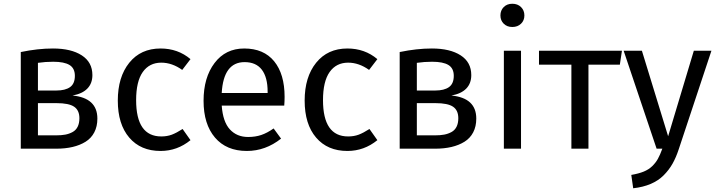

<svg xmlns="http://www.w3.org/2000/svg" viewBox="-20 -800 3857 1033"><path d="M370.1 -286.1Q503.9 -272.9 503.9 -162.1Q503.9 -119.6 487.3 -87.9Q470.7 -56.2 440.4 -37.4Q410.2 -18.6 370.6 -9.3Q331.1 0 282.2 0H91.8V-520Q183.6 -539.1 265.1 -539.1Q362.8 -539.1 419.9 -502.2Q477.1 -465.3 477.1 -396Q477.1 -351.1 449.7 -323.2Q422.4 -295.4 370.1 -286.1ZM266.1 -467.8Q224.6 -467.8 184.1 -461.9V-313H283.2Q331.1 -313 356.9 -331.3Q382.8 -349.6 382.8 -392.1Q382.8 -432.6 354.2 -450.2Q325.7 -467.8 266.1 -467.8ZM282.2 -71.8Q310.1 -71.8 331.1 -75.7Q352.1 -79.6 370.1 -89.4Q388.2 -99.1 397.7 -117.9Q407.2 -136.7 407.2 -164.1Q407.2 -206.5 378.9 -225.8Q350.6 -245.1 284.2 -245.1H184.1V-71.8Z M843.8 -539.1Q937 -539.1 1004.9 -481.9L960.4 -423.8Q905.8 -462.9 847.7 -462.9Q783.7 -462.9 748 -412.4Q712.4 -361.8 712.4 -261.2Q712.4 -65.9 847.7 -65.9Q878.9 -65.9 904.3 -75.4Q929.7 -85 962.4 -106L1004.9 -45.9Q933.6 12.2 843.8 12.2Q736.8 12.2 675.3 -59.8Q613.8 -131.8 613.8 -258.8Q613.8 -385.7 675.5 -462.4Q737.3 -539.1 843.8 -539.1Z M1511.2 -278.8Q1511.2 -256.3 1509.3 -231.9H1172.9Q1179.2 -144.5 1216.8 -103.8Q1254.4 -63 1314.9 -63Q1353.5 -63 1385.5 -73.7Q1417.5 -84.5 1452.1 -108.9L1492.2 -54.2Q1408.2 12.2 1308.1 12.2Q1198.2 12.2 1136.7 -59.8Q1075.2 -131.8 1075.2 -257.8Q1075.2 -382.8 1134.3 -460.9Q1193.4 -539.1 1293.9 -539.1Q1398.9 -539.1 1455.1 -470.2Q1511.2 -401.4 1511.2 -278.8ZM1419.9 -299.8V-306.2Q1419.9 -384.3 1388.7 -425Q1357.4 -465.8 1295.9 -465.8Q1182.6 -465.8 1172.9 -299.8Z M1849.1 -539.1Q1942.4 -539.1 2010.3 -481.9L1965.8 -423.8Q1911.1 -462.9 1853 -462.9Q1789.1 -462.9 1753.4 -412.4Q1717.8 -361.8 1717.8 -261.2Q1717.8 -65.9 1853 -65.9Q1884.3 -65.9 1909.7 -75.4Q1935.1 -85 1967.8 -106L2010.3 -45.9Q1939 12.2 1849.1 12.2Q1742.2 12.2 1680.7 -59.8Q1619.1 -131.8 1619.1 -258.8Q1619.1 -385.7 1680.9 -462.4Q1742.7 -539.1 1849.1 -539.1Z M2408.7 -286.1Q2542.5 -272.9 2542.5 -162.1Q2542.5 -119.6 2525.9 -87.9Q2509.3 -56.2 2479 -37.4Q2448.7 -18.6 2409.2 -9.3Q2369.6 0 2320.8 0H2130.4V-520Q2222.2 -539.1 2303.7 -539.1Q2401.4 -539.1 2458.5 -502.2Q2515.6 -465.3 2515.6 -396Q2515.6 -351.1 2488.3 -323.2Q2460.9 -295.4 2408.7 -286.1ZM2304.7 -467.8Q2263.2 -467.8 2222.7 -461.9V-313H2321.8Q2369.6 -313 2395.5 -331.3Q2421.4 -349.6 2421.4 -392.1Q2421.4 -432.6 2392.8 -450.2Q2364.3 -467.8 2304.7 -467.8ZM2320.8 -71.8Q2348.6 -71.8 2369.6 -75.7Q2390.6 -79.6 2408.7 -89.4Q2426.8 -99.1 2436.3 -117.9Q2445.8 -136.7 2445.8 -164.1Q2445.8 -206.5 2417.5 -225.8Q2389.2 -245.1 2322.8 -245.1H2222.7V-71.8Z M2736.3 -779.8Q2765.1 -779.8 2783.2 -762Q2801.3 -744.1 2801.3 -716.8Q2801.3 -689.9 2783.2 -672.4Q2765.1 -654.8 2736.3 -654.8Q2708 -654.8 2690.2 -672.4Q2672.4 -689.9 2672.4 -716.8Q2672.4 -744.1 2690.2 -762Q2708 -779.8 2736.3 -779.8ZM2783.2 -526.9V0H2690.9V-526.9Z M3326.2 -526.9 3314.9 -452.1H3146V0H3054.2V-452.1H2879.9V-526.9Z M3807.6 -526.9 3631.8 2.9Q3617.2 47.4 3598.1 81.1Q3579.1 114.7 3550.5 143.3Q3522 171.9 3481 189.5Q3439.9 207 3386.7 212.9L3376.5 141.1Q3416 134.3 3443.1 123.3Q3470.2 112.3 3489 94Q3507.8 75.7 3519.5 54.7Q3531.2 33.7 3543.5 0H3512.7L3335.4 -526.9H3433.6L3574.7 -66.9L3712.9 -526.9Z"/></svg>

Font: FiraGO
Style: Regular
Weight: 400
Designer: bBox Type
Foundry: bBox Type GmbH
Version: Version 1.001;PS 001.001;hotconv 1.0.88;makeotf.lib2.5.64775